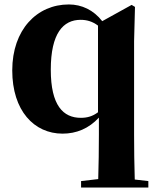

<svg xmlns="http://www.w3.org/2000/svg" viewBox="-20 -583 697 862"><path d="M420 259H646V230L585 223C583 156 582 89 582 22V-398L586 -552L571 -561L439 -488C400 -538 347 -563 289 -563C146 -563 35 -450 35 -267C35 -86 133 17 261 17C323 17 379 -6 424 -55V22C424 88 423 155 421 221L344 230V259ZM420 -79C396 -61 372 -54 343 -54C264 -54 208 -109 208 -270C208 -434 264 -494 342 -494C369 -494 395 -487 420 -468Z"/></svg>

Font: Noto Serif CJK HK Black
Style: Regular
Weight: 900
Designer: Ryoko NISHIZUKA 西塚涼子 (kana & ideographs); Frank Grießhammer (Latin, Greek & Cyrillic); Wenlong ZHANG 张文龙 (bopomofo); San
Foundry: Adobe
Version: Version 2.001;hotconv 1.1.0;makeotfexe 2.6.0